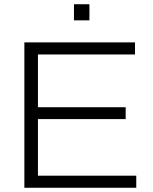

<svg xmlns="http://www.w3.org/2000/svg" viewBox="-20 -886 721 906"><path d="M329 -790H402V-866H329ZM95 0H623V-57H159V-324H573V-380H159V-629H617V-686H95Z"/></svg>

Font: Archivo ExtraLight
Style: Regular
Weight: 200
Designer: Hector Gatti
Foundry: Omnibus-Type
Version: Version 2.001